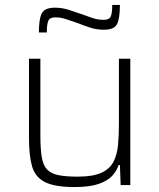

<svg xmlns="http://www.w3.org/2000/svg" viewBox="-20 -747 643 775"><path d="M281 8Q201 8 161.5 -12Q122 -32 109.5 -75.5Q97 -119 97 -190V-510H143V-201Q143 -146 148.5 -113Q154 -80 170 -63Q186 -46 216 -40Q246 -34 294 -34Q356 -34 390 -50Q424 -66 438.5 -95Q453 -124 456.5 -162.5Q460 -201 460 -246V-510H506V0H467L464 -81H459Q451 -57 432.5 -37Q414 -17 378 -4.5Q342 8 281 8ZM137 -616Q137 -670 148.5 -693Q160 -716 202 -716Q230 -716 257 -707.5Q284 -699 312 -689Q333 -681 354 -674Q375 -667 399 -667Q421 -667 427 -680.5Q433 -694 433 -727H464Q464 -673 452.5 -650Q441 -627 400 -627Q370 -627 344 -635.5Q318 -644 290 -655Q268 -662 247 -669.5Q226 -677 203 -677Q181 -677 175 -663Q169 -649 169 -616Z"/></svg>

Font: Saira ExtraLight
Style: Regular
Weight: 200
Designer: Hector Gatti with collaboration of the Omnibus-Type team
Foundry: Omnibus-Type
Version: Version 1.100; ttfautohint (v1.8.3)